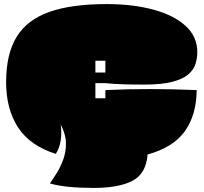

<svg xmlns="http://www.w3.org/2000/svg" viewBox="-20 -750 999 942"><path d="M440 172Q300 172 225 150Q239 130 257.5 100.5Q276 71 290 33.5Q304 -4 303.5 -47.5Q303 -91 278 -139Q289 -51 254 5Q127 -35 68.5 -125Q10 -215 10 -347Q10 -485 61.5 -569Q113 -653 222 -691.5Q331 -730 503 -730Q631 -730 731.5 -703Q832 -676 890 -623.5Q948 -571 948 -494Q948 -466 939.5 -437.5Q931 -409 905 -386Q879 -363 827 -349Q775 -335 688 -335Q630 -335 583.5 -336.5Q537 -338 498 -342H448V-268H497V-308Q709 -318 945 -308Q944 -187 887.5 -107Q831 -27 704 8Q697 102 630 137Q563 172 440 172ZM448 -394H497V-452H448Z"/></svg>

Font: Oi
Style: Regular
Weight: 400
Designer: Kostas Bartsokas, Mohamad Dakak
Foundry: Foundry5
Version: Version 4.000